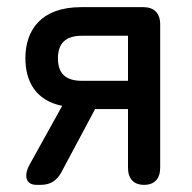

<svg xmlns="http://www.w3.org/2000/svg" viewBox="-20 -517 536 537"><path d="M82 0H94C120 0 138 -11 151 -34L246 -212H338V-48C338 -17 354 0 383 0C412 0 428 -17 428 -48V-449C428 -480 411 -497 381 -497H207C95 -497 51 -433 51 -354C51 -292 78 -236 154 -221L63 -57C45 -24 53 0 82 0ZM142 -354C142 -397 165 -417 209 -417H338V-291H209C165 -291 142 -310 142 -354Z"/></svg>

Font: 寒蝉半圆体
Style: Regular
Weight: 400
Designer: Yoshimichi Ohira & Warren
Foundry: ChillType
Version: Version 1.800;Glyphs 3.1.1 (3135)